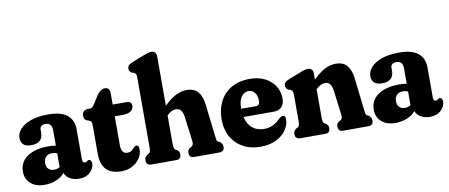

<svg xmlns="http://www.w3.org/2000/svg" viewBox="-67 -1017 3027 1295"><g transform="rotate(-10 1446.5 -369.0)"><path d="M19.5 -102Q19.5 -167.5 72.5 -204.5Q125.5 -241.5 218.5 -241.5Q245.5 -241.5 269 -237V-342Q269 -393.5 225 -393.5Q208 -393.5 197.2 -385.5Q186.5 -377.5 186.5 -364V-341Q186.5 -269 106.5 -269Q70 -269 53 -285.2Q36 -301.5 36 -330Q36 -361.5 60.5 -389.8Q85 -418 133.5 -435.8Q182 -453.5 254.5 -453.5Q343 -453.5 384.5 -418.5Q426 -383.5 426 -322V-112.5Q426 -104.5 429.8 -98Q433.5 -91.5 443.5 -91.5Q452 -91.5 459.5 -98.5Q466 -103.5 471.5 -103.5Q480 -103.5 485 -95.5Q490 -87.5 490 -76.5Q490 -45 462 -17.5Q434 10 385.5 10Q349.5 10 323.2 -5.5Q297 -21 287.5 -46.5Q265 -19.5 228.5 -4.8Q192 10 150 10Q89 10 54.2 -21.2Q19.5 -52.5 19.5 -102ZM177 -133.5Q177 -107 191.2 -93Q205.5 -79 229.5 -79Q251 -79 269 -90.5V-184.5Q252.5 -191.5 233 -191.5Q207.5 -191.5 192.2 -175.8Q177 -160 177 -133.5Z M519.5 -364 504.5 -369Q491.5 -375 488 -384.2Q484.5 -393.5 484.5 -406Q484.5 -422.5 495.8 -433Q507 -443.5 525 -443.5H540Q547.5 -443.5 554.8 -449.2Q562 -455 573.5 -472L606.5 -525Q632.5 -561 660.5 -561Q694.5 -561 694.5 -521V-443.5H788Q824 -443.5 824 -413.5Q824 -392 806 -377.5Q788 -363 747.5 -363H694.5V-164.5Q694.5 -106 737.5 -106Q755 -106 766.2 -115.2Q777.5 -124.5 786 -134Q794.5 -143.5 804.5 -143.5Q821 -143.5 821 -114Q821 -81.5 802 -53.2Q783 -25 750.2 -7.5Q717.5 10 676.5 10Q607 10 572.2 -25.5Q537.5 -61 537.5 -137.5V-326Q537.5 -342 534.8 -350.2Q532 -358.5 519.5 -364Z M1046.5 -712V-373.5Q1092 -417 1128.8 -435.2Q1165.5 -453.5 1201 -453.5Q1255 -453.5 1280.8 -421.2Q1306.5 -389 1313 -330L1337.5 -117Q1340 -95.5 1342.2 -87Q1344.5 -78.5 1351.5 -74L1361 -70Q1370.5 -62.5 1376 -54.5Q1381.5 -46.5 1381.5 -34Q1381.5 0 1345.5 0H1173.5Q1141 0 1141 -34Q1141 -54 1157 -65L1167 -70Q1175 -75 1178.8 -83.5Q1182.5 -92 1180 -113L1160 -269.5Q1156 -304 1144.2 -321Q1132.5 -338 1108 -338Q1094 -338 1079.5 -331.2Q1065 -324.5 1047.5 -308L1046.5 -307.5V-117Q1046.5 -93.5 1049.2 -84.2Q1052 -75 1060 -70L1070 -65Q1085.5 -53 1085.5 -34Q1085.5 0 1053 0H882.5Q846.5 0 846.5 -34Q846.5 -46.5 851.5 -54.5Q856.5 -62.5 866.5 -70L875.5 -74Q883 -78.5 886.2 -86.8Q889.5 -95 889.5 -117V-592.5Q889.5 -610.5 885.8 -617.8Q882 -625 873 -629.5L861 -632Q840.5 -643.5 840.5 -663Q840.5 -675.5 847.8 -684.5Q855 -693.5 874 -701L955 -733Q977.5 -742 990.2 -745.2Q1003 -748.5 1013.5 -748.5Q1030 -748.5 1038.2 -738.2Q1046.5 -728 1046.5 -712Z M1830 -285Q1830 -247.5 1810.5 -227.5Q1791 -207.5 1755.5 -207.5H1549Q1561 -155.5 1593.8 -129.8Q1626.5 -104 1673.5 -104Q1705.5 -104 1733.5 -117.2Q1761.5 -130.5 1780.5 -152Q1798.5 -168.5 1810.5 -168.5Q1829.5 -168.5 1829 -141.5Q1828 -102 1803.2 -67.5Q1778.5 -33 1734 -11.5Q1689.5 10 1628.5 10Q1559.5 10 1508.2 -18.5Q1457 -47 1428.8 -98.2Q1400.5 -149.5 1400.5 -217.5Q1400.5 -285 1427.5 -338.2Q1454.5 -391.5 1506.8 -422.5Q1559 -453.5 1635 -453.5Q1695 -453.5 1738.8 -430.8Q1782.5 -408 1806.2 -369.8Q1830 -331.5 1830 -285ZM1613 -374.5Q1583 -374.5 1563 -347.5Q1543 -320.5 1543 -265.5V-265H1642Q1670.5 -265 1670.5 -294Q1670.5 -334 1653.8 -354.2Q1637 -374.5 1613 -374.5Z M2067 -415.5V-372.5Q2112.5 -416.5 2149.2 -435Q2186 -453.5 2222 -453.5Q2276 -453.5 2301.2 -421.8Q2326.5 -390 2333 -334L2358 -117Q2360 -95.5 2362.2 -87Q2364.5 -78.5 2372 -74L2381 -70Q2390.5 -62.5 2396 -54.5Q2401.5 -46.5 2401.5 -34Q2401.5 0 2365.5 0H2193.5Q2161 0 2161 -34Q2161 -54 2177 -65L2187 -70Q2195 -75 2199 -83.5Q2203 -92 2200.5 -113L2180 -273.5Q2176 -305.5 2164.5 -321.8Q2153 -338 2129.5 -338Q2100 -338 2067.5 -307L2067 -306.5V-117Q2067 -93.5 2069.5 -84.2Q2072 -75 2080 -70L2090 -65Q2105.5 -53 2105.5 -34Q2105.5 0 2073.5 0H1902.5Q1866.5 0 1866.5 -34Q1866.5 -46.5 1871.5 -54.5Q1876.5 -62.5 1886.5 -70L1896 -74Q1903.5 -78.5 1906.8 -86.8Q1910 -95 1910 -117V-296Q1910 -314 1906 -321.2Q1902 -328.5 1893 -333L1881 -335.5Q1860.5 -347 1860.5 -366.5Q1860.5 -379 1867.8 -388Q1875 -397 1894 -404.5L1975.5 -436.5Q1998 -445.5 2010.5 -448.8Q2023 -452 2034 -452Q2050 -452 2058.5 -441.8Q2067 -431.5 2067 -415.5Z M2422.5 -102Q2422.5 -167.5 2475.5 -204.5Q2528.5 -241.5 2621.5 -241.5Q2648.5 -241.5 2672 -237V-342Q2672 -393.5 2628 -393.5Q2611 -393.5 2600.2 -385.5Q2589.5 -377.5 2589.5 -364V-341Q2589.5 -269 2509.5 -269Q2473 -269 2456 -285.2Q2439 -301.5 2439 -330Q2439 -361.5 2463.5 -389.8Q2488 -418 2536.5 -435.8Q2585 -453.5 2657.5 -453.5Q2746 -453.5 2787.5 -418.5Q2829 -383.5 2829 -322V-112.5Q2829 -104.5 2832.8 -98Q2836.5 -91.5 2846.5 -91.5Q2855 -91.5 2862.5 -98.5Q2869 -103.5 2874.5 -103.5Q2883 -103.5 2888 -95.5Q2893 -87.5 2893 -76.5Q2893 -45 2865 -17.5Q2837 10 2788.5 10Q2752.5 10 2726.2 -5.5Q2700 -21 2690.5 -46.5Q2668 -19.5 2631.5 -4.8Q2595 10 2553 10Q2492 10 2457.2 -21.2Q2422.5 -52.5 2422.5 -102ZM2580 -133.5Q2580 -107 2594.2 -93Q2608.5 -79 2632.5 -79Q2654 -79 2672 -90.5V-184.5Q2655.5 -191.5 2636 -191.5Q2610.5 -191.5 2595.2 -175.8Q2580 -160 2580 -133.5Z"/></g></svg>

Font: Fraunces 144pt SuperSoft
Style: Bold
Weight: 700
Version: Version 1.000;[b76b70a41]